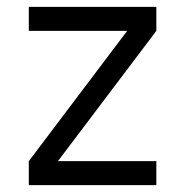

<svg xmlns="http://www.w3.org/2000/svg" viewBox="-20 -540 540 560"><path d="M64 0V-70L351 -450H64V-520H436V-450L149 -70H436V0Z"/></svg>

Font: Moesevka
Style: Regular
Weight: 400
Monospace: yes
Designer: Belleve Invis
Foundry: Belleve Invis
Version: Version 32.5.0; ttfautohint (v1.8.4)